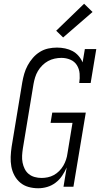

<svg xmlns="http://www.w3.org/2000/svg" viewBox="-20 -997 540 1025"><path d="M184 8Q157 8 132 1Q107 -6 88 -22Q69 -38 57 -60.5Q45 -83 40.5 -108Q36 -133 37 -159.5Q38 -186 42 -213L99 -558Q103 -581 109.5 -603.5Q116 -626 127.5 -647.5Q139 -669 155.5 -688Q172 -707 193 -720Q214 -733 237.5 -738Q261 -743 284 -743Q306 -743 327.5 -738.5Q349 -734 367 -724.5Q385 -715 399 -699Q413 -683 421 -664L433 -735H494L464 -554H403Q407 -579 405 -604Q403 -629 390.5 -649Q378 -669 355.5 -678.5Q333 -688 308 -688H307Q290 -688 271.5 -684Q253 -680 236.5 -671Q220 -662 206 -648Q192 -634 182.5 -618Q173 -602 167.5 -584Q162 -566 159 -549L102 -204Q99 -185 98 -166Q97 -147 100.5 -129Q104 -111 112 -95Q120 -79 133.5 -68Q147 -57 165 -52Q183 -47 202 -47Q218 -47 235 -50.5Q252 -54 267.5 -62.5Q283 -71 296 -84Q309 -97 318 -112.5Q327 -128 332.5 -144.5Q338 -161 340 -177L367 -341H250L259 -396H438L372 0H319L336 -103Q326 -80 311.5 -58.5Q297 -37 276.5 -21.5Q256 -6 232 1Q208 8 184 8ZM317 -797 280 -833 429 -977 474 -933Z"/></svg>

Font: Iosevka Curly Slab LtObl
Style: Regular
Weight: 300
Italic angle: -9°
Monospace: yes
Designer: Belleve Invis
Foundry: Belleve Invis
Version: Version 11.0.0; ttfautohint (v1.8.3)